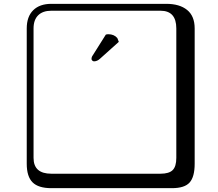

<svg xmlns="http://www.w3.org/2000/svg" viewBox="-20 -774 1140 1006"><path d="M249 -717.8Q204.1 -717.8 179.9 -693.8Q155.8 -669.9 155.8 -625V53.2Q155.8 136.2 249 136.2H820.8Q865.7 136.2 884.8 117.2Q903.8 98.1 903.8 53.2V-625Q903.8 -717.8 820.8 -717.8ZM1000 84Q1000 152.8 973.4 182.4Q946.8 211.9 880.9 211.9H249Q181.2 211.9 150.6 181.4Q120.1 150.9 120.1 84V-625Q120.1 -687 154.1 -720.5Q188 -753.9 249 -753.9H851.1Q920.9 -753.9 960.4 -721.9Q1000 -689.9 1000 -625ZM534.2 -592.3Q538.6 -594.7 547.4 -594.7Q577.6 -594.7 594.7 -574.7L602.5 -554.7L503.4 -465.8Q488.8 -452.6 472.7 -452.6Q467.8 -452.6 463.6 -456.5Q459.5 -460.4 459.5 -464.8Q459.5 -475.6 466.3 -484.4Z"/></svg>

Font: Linux Biolinum Keyboard
Style: Regular
Weight: 700
Designer: Philipp H. Poll
Foundry: Philipp H. Poll
Version: Version 0.6.1 ; ttfautohint (v0.9)